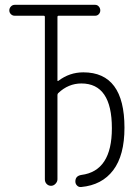

<svg xmlns="http://www.w3.org/2000/svg" viewBox="-20 -750 540 775"><path d="M39.1 -686.5Q30.3 -686.5 23.9 -692.9Q17.6 -699.2 17.6 -708Q17.6 -716.8 23.9 -723.6Q30.3 -730.5 39.1 -730.5H364.3Q373 -730.5 378.9 -723.6Q384.8 -716.8 384.8 -708Q384.8 -699.2 378.9 -692.9Q373 -686.5 364.3 -686.5H216.8Q211.9 -686.5 211.9 -681.6V-424.8Q211.9 -421.9 215.8 -423.8Q260.7 -458 316.4 -458Q482.4 -458 482.4 -234.4Q482.4 -123 437 -63Q391.6 -2.9 307.6 4.9Q297.9 5.9 291 -1Q284.2 -7.8 284.2 -17.6Q284.2 -40 308.6 -43.9Q431.6 -59.6 431.6 -232.4Q431.6 -413.1 308.6 -413.1Q255.9 -413.1 214.8 -374Q211.9 -371.1 211.9 -366.2V-26.4Q211.9 -16.6 204.1 -8.3Q196.3 0 186 0Q175.8 0 168.5 -7.3Q161.1 -14.6 161.1 -26.4V-681.6Q161.1 -686.5 156.2 -686.5Z"/></svg>

Font: Rounded-L Mgen+ 1mn light
Style: Regular
Weight: 200
Designer: [Source Han Sans]
Ryoko NISHIZUKA  (kana & ideographs); Paul D. Hunt (Latin, Greek & Cyrillic); Wenlong ZHANG  (bopomofo
Version: Version 1.059.20150602